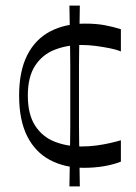

<svg xmlns="http://www.w3.org/2000/svg" viewBox="-20 -583 485 683"><path d="M279 14Q210 14 157.5 -14Q105 -42 76.5 -99Q48 -156 48 -243Q48 -330 77 -387Q106 -444 159 -471.5Q212 -499 283 -499Q322 -499 352 -493.5Q382 -488 410 -479V-400Q393 -407 370 -411.5Q347 -416 321.5 -419.5Q296 -423 269 -423Q218 -423 174.5 -406Q131 -389 105 -349.5Q79 -310 79 -243Q79 -176 105 -136Q131 -96 174.5 -79Q218 -62 269 -62Q298 -62 323.5 -65.5Q349 -69 371 -74Q393 -79 410 -84V-8Q382 3 348.5 8.5Q315 14 279 14ZM227 80Q228 24 228.5 -15.5Q229 -55 229.5 -84Q230 -113 230 -136.5Q230 -160 230 -185Q230 -210 230 -241Q230 -272 230 -297Q230 -322 230 -346Q230 -370 229.5 -399Q229 -428 228.5 -467.5Q228 -507 227 -563H264Q263 -507 262.5 -467.5Q262 -428 261.5 -399Q261 -370 261 -346Q261 -322 261 -297.5Q261 -273 261 -241Q261 -210 261 -185Q261 -160 261 -136.5Q261 -113 261.5 -84Q262 -55 262.5 -15.5Q263 24 264 80Z"/></svg>

Font: Ojuju Medium
Style: Regular
Weight: 500
Designer: Chisaokwu Joboson, Mirko Velimirovic
Foundry: Udi Foundry
Version: Version 1.000